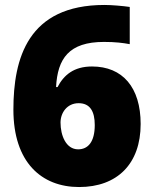

<svg xmlns="http://www.w3.org/2000/svg" viewBox="-20 -744 618 774"><path d="M299 10C453 10 547 -84 547 -244C547 -392 474 -476 351 -476C277 -476 237 -441 212 -393H206C212 -508 258 -575 399 -575C445 -575 476 -571 503 -566V-716C476 -720 430 -724 401 -724C92 -724 34 -508 34 -302C34 -90 147 10 299 10ZM295 -142C246 -142 224 -198 224 -250C224 -289 250 -328 297 -328C343 -328 362 -295 362 -240C362 -172 335 -142 295 -142Z"/></svg>

Font: Noto Sans Gurmukhi Black
Style: Regular
Weight: 900
Designer: Jelle Bosma - Monotype Design Team
Foundry: Monotype Imaging Inc.
Version: Version 2.004